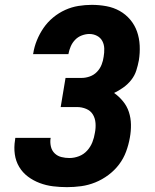

<svg xmlns="http://www.w3.org/2000/svg" viewBox="-20 -763 640 791"><path d="M256 8Q227 8 198.5 4.5Q170 1 143.5 -9Q117 -19 95 -35.5Q73 -52 59 -75.5Q45 -99 41 -127.5Q37 -156 42 -186L43 -195H189L188 -191Q186 -174 190 -158Q194 -142 205.5 -131Q217 -120 233 -116Q249 -112 266 -112Q286 -112 305.5 -119.5Q325 -127 339 -142.5Q353 -158 360.5 -177Q368 -196 371 -216Q375 -236 373.5 -256Q372 -276 362.5 -291.5Q353 -307 335 -314.5Q317 -322 297 -322H230L250 -442H317Q333 -442 350 -448Q367 -454 379.5 -467Q392 -480 398.5 -496.5Q405 -513 407 -529Q410 -546 409.5 -563Q409 -580 401.5 -594Q394 -608 379.5 -615.5Q365 -623 348 -623Q333 -623 317 -617Q301 -611 289.5 -599Q278 -587 271.5 -572Q265 -557 262 -541V-540H116L117 -543Q121 -570 132 -597Q143 -624 159.5 -648Q176 -672 199 -691Q222 -710 248.5 -722Q275 -734 303 -738.5Q331 -743 358 -743Q389 -743 418.5 -737.5Q448 -732 473 -718Q498 -704 516.5 -682Q535 -660 544.5 -633Q554 -606 555.5 -575.5Q557 -545 552 -514Q548 -493 541.5 -472.5Q535 -452 521 -434Q507 -416 488 -402.5Q469 -389 450 -380Q470 -366 486.5 -346Q503 -326 511 -301.5Q519 -277 519.5 -250Q520 -223 515 -196Q510 -167 499.5 -138.5Q489 -110 470.5 -85.5Q452 -61 426.5 -42Q401 -23 372.5 -11.5Q344 0 314.5 4Q285 8 256 8Z"/></svg>

Font: Iosevka Heavy Extended
Style: Italic
Weight: 900
Width: 7
Italic angle: -9°
Monospace: yes
Designer: Belleve Invis
Foundry: Belleve Invis
Version: Version 32.5.0; ttfautohint (v1.8.4)